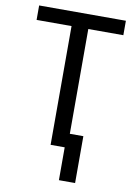

<svg xmlns="http://www.w3.org/2000/svg" viewBox="-96 -773 713 1009"><g transform="rotate(10 260.5 -268.0)"><path d="M492.2 -633.8H305.2V0H215.8V-633.8H29.3V-710.9H492.2ZM377.4 175.3H291V-74.7H377.4Z"/></g></svg>

Font: MAUL Condensed
Style: Condensed Regular
Weight: 400
Designer: MAUL
Version: Version 1.0; 2020; ttfautohint (v1.8.3)